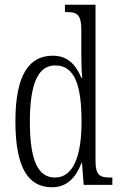

<svg xmlns="http://www.w3.org/2000/svg" viewBox="-20 -780 508 810"><path d="M199 10C262 10 300 -30 324 -93H326L333 0H454V-31H446C401 -31 383 -41 383 -100V-760H254V-729H260C304 -729 323 -721 323 -653V-554C323 -518 324 -483 327 -452H323C300 -507 265 -545 203 -545C104 -545 45 -467 45 -267C45 -68 102 10 199 10ZM212 -31C140 -31 106 -104 106 -266C106 -430 142 -504 213 -504C296 -504 324 -419 324 -266C324 -119 288 -31 212 -31Z"/></svg>

Font: Noto Serif Thai ExtraCondensed Light
Style: Regular
Weight: 300
Width: 2
Designer: Monotype Design Team
Foundry: Monotype Imaging Inc.
Version: Version 2.002